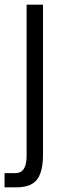

<svg xmlns="http://www.w3.org/2000/svg" viewBox="-41 -602 278 824"><path d="M-21.5 141.1H22.9Q50.3 141.1 61.8 121.8Q73.2 102.5 73.2 66.9V-582H143.6V60.1Q143.6 110.8 132.3 141.8Q121.1 172.9 95.9 187.5Q70.8 202.1 28.8 202.1H-21.5Z"/></svg>

Font: Decalotype Light
Style: Regular
Weight: 300
Designer: Alfredo Marco Pradil
Foundry: Alfredo Marco Pradil
Version: Version 1.0